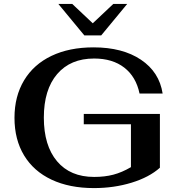

<svg xmlns="http://www.w3.org/2000/svg" viewBox="-20 -951 904 981"><path d="M54 -349Q54 -459 103 -540.5Q152 -622 243 -665.5Q334 -709 458 -709Q606 -709 700 -646Q794 -583 811 -473H693Q675 -559 615 -605.5Q555 -652 461 -652Q340 -652 272 -572.5Q204 -493 204 -350Q204 -207 271.5 -127Q339 -47 461 -47Q515 -47 559 -58.5Q603 -70 649 -97V-316H408V-369H797V-94Q742 -45 652 -17.5Q562 10 460 10Q335 10 243.5 -33Q152 -76 103 -157Q54 -238 54 -349ZM278 -931H349L454 -832L559 -931H630L497 -770H411Z"/></svg>

Font: Fahkwang SemiBold
Style: Regular
Weight: 600
Designer: Suppakit Chalermlarp | Katatrad Co.,Ltd.
Foundry: Cadson Demak Co.,Ltd.
Version: Version 1.000; ttfautohint (v1.6)